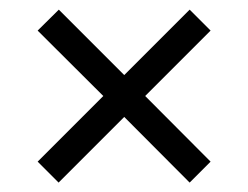

<svg xmlns="http://www.w3.org/2000/svg" viewBox="-20 -564 528 408"><path d="M427.5 -220.5 383 -176 244 -315.5 104.5 -176 60 -220.5 199.5 -360 60 -499 105 -543.5 244 -404.5 383 -543.5 427.5 -499 288.5 -360Z"/></svg>

Font: CCSD_manrope
Style: Regular
Weight: 400
Designer: Mikhail Sharanda
Foundry: Mikhail Sharanda
Version: Version 4.503